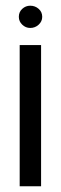

<svg xmlns="http://www.w3.org/2000/svg" viewBox="-20 -653 213 673"><path d="M49 0V-495H124V0ZM86 -555Q70 -555 58 -566.5Q46 -578 46 -594Q46 -611 58 -622Q70 -633 86 -633Q103 -633 115.5 -622Q128 -611 128 -594Q128 -578 115.5 -566.5Q103 -555 86 -555Z"/></svg>

Font: Alumni Sans Thin Medium
Style: Regular
Weight: 500
Version: Version 1.018